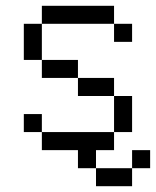

<svg xmlns="http://www.w3.org/2000/svg" viewBox="-20 -520 540 665"><path d="M500 62.5V0H437.5V62.5H312.5V125H437.5V62.5ZM437.5 -375V-437.5H375V-375ZM312.5 62.5V0H375V-62.5H125V0H250V62.5ZM125 -62.5V-125H62.5V-62.5ZM375 -62.5H437.5Q437.5 -62.5 437.5 -187.5H375Q375 -187.5 375 -62.5ZM375 -187.5V-250H250V-187.5ZM250 -250V-312.5H125V-250ZM125 -312.5Q125 -312.5 125 -437.5H62.5Q62.5 -437.5 62.5 -312.5ZM125 -437.5H375V-500H125Z"/></svg>

Font: Unifont
Style: Regular
Weight: 500
Version: Version 15.1.04